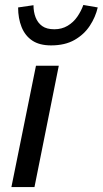

<svg xmlns="http://www.w3.org/2000/svg" viewBox="-20 -754 414 774"><path d="M26 0 125 -489H217L119 0ZM186 -571Q139 -571 110 -590.5Q81 -610 67 -645Q53 -680 53 -724L115 -733Q115 -706 123.5 -684Q132 -662 150 -649Q168 -636 199 -636Q229 -636 252.5 -650Q276 -664 291.5 -686.5Q307 -709 316 -734L374 -724Q365 -685 342 -650Q319 -615 280.5 -593Q242 -571 186 -571Z"/></svg>

Font: Source Sans 3 Medium
Style: Italic
Weight: 500
Italic angle: -11°
Designer: Paul D. Hunt
Foundry: Adobe
Version: Version 3.052;hotconv 1.1.0;makeotfexe 2.6.0